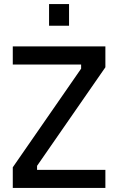

<svg xmlns="http://www.w3.org/2000/svg" viewBox="-20 -913 575 933"><path d="M42.1 0.4V-100L374.2 -579.4V-599.5H42.1V-687.4H492.1V-586.1L160.1 -107.1V-87.6H492.1V0.4ZM218.4 -787.9V-893.1H315.5V-787.9Z"/></svg>

Font: TitilliumWeb ExtraLight
Style: Regular
Weight: 400
Designer: Mohamed Gaber, Accademia di Belle Arti di Urbino and others
Foundry: Kief Type Foundry, Accademia di Belle Arti di Urbino and others
Version: Version 3.000; ttfautohint (v1.8.2)